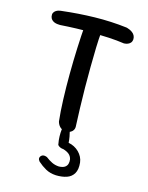

<svg xmlns="http://www.w3.org/2000/svg" viewBox="-131 -729 817 1058"><g transform="rotate(15 277.5 -200.0)"><path d="M284 0Q268 0 258 -6.5Q248 -13 242.5 -21.5Q237 -30 235 -36.5Q233 -43 233 -43Q227 -97 224.5 -166.5Q222 -236 222.5 -311Q223 -386 226 -458.5Q229 -531 234 -592Q234 -592 235 -597.5Q236 -603 240 -610Q244 -617 253.5 -623Q263 -629 280 -629Q300 -628 310.5 -621Q321 -614 325.5 -604.5Q330 -595 330.5 -588Q331 -581 331 -581Q327 -541 325.5 -488.5Q324 -436 323.5 -377.5Q323 -319 323.5 -259.5Q324 -200 326 -143Q328 -86 330 -38Q330 -38 329.5 -32Q329 -26 324.5 -18.5Q320 -11 310.5 -5.5Q301 0 284 0ZM467 -551Q426 -557 380.5 -559.5Q335 -562 287.5 -563Q240 -564 193.5 -562.5Q147 -561 104 -558Q104 -558 98.5 -558Q93 -558 84.5 -559Q76 -560 67.5 -563.5Q59 -567 52.5 -574Q46 -581 44 -592Q42 -604 46 -612Q50 -620 57.5 -625Q65 -630 72.5 -632Q80 -634 85 -634.5Q90 -635 90 -635Q183 -646 275.5 -648Q368 -650 459 -639Q459 -639 464.5 -637.5Q470 -636 478 -632.5Q486 -629 494 -623Q502 -617 507 -608Q512 -599 512 -587Q511 -573 504 -565.5Q497 -558 488.5 -555Q480 -552 473.5 -551.5Q467 -551 467 -551ZM293 248Q259 246 234 232Q209 218 188 199Q188 199 185.5 196Q183 193 181 188.5Q179 184 180 178Q181 172 187 166Q194 160 201.5 160Q209 160 214.5 162Q220 164 220 164Q238 178 256.5 187Q275 196 297 197Q319 196 330 188.5Q341 181 344.5 169Q348 157 346 143Q342 125 329 114.5Q316 104 295 98Q288 98 280 95Q272 92 266.5 87Q261 82 262 77Q258 57 257.5 35.5Q257 14 259 -2Q259 -2 260.5 -8Q262 -14 267 -19.5Q272 -25 283 -25Q295 -25 300 -14.5Q305 -4 305 -4Q308 7 311 23Q314 39 315 57Q332 60 347.5 68Q363 76 375 88Q387 100 394.5 114.5Q402 129 404 146Q408 185 394.5 208Q381 231 354.5 240Q328 249 293 248Z"/></g></svg>

Font: Sour Gummy
Style: Regular
Weight: 400
Designer: Stefie Justprince
Foundry: Eifetstype
Version: Version 1.000